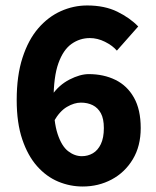

<svg xmlns="http://www.w3.org/2000/svg" viewBox="-20 -667 568 699"><path d="M281.1 12Q234.7 12 191.8 -5.9Q148.8 -23.9 115 -62Q81.2 -100.1 61 -159.8Q40.8 -219.5 40.8 -302.8Q40.8 -391.6 61.9 -456.7Q82.9 -521.8 119.1 -563.8Q155.4 -605.8 201.4 -626.4Q247.4 -647.1 297.5 -647.1Q361 -647.1 407.2 -624.4Q453.4 -601.7 483.2 -570.6L405.5 -482.7Q389.3 -501.4 362.1 -514.9Q335 -528.4 307.1 -528.4Q270.6 -528.4 240.4 -507.1Q210.2 -485.8 192.6 -436.7Q175 -387.5 175 -302.8Q175 -224 189.7 -179.4Q204.4 -134.8 228.1 -116.6Q251.7 -98.4 278.1 -98.4Q299.8 -98.4 318.1 -109Q336.3 -119.7 347.2 -142.5Q358.1 -165.4 358.1 -200.8Q358.1 -234.8 347.2 -254.8Q336.3 -274.7 317.5 -284.1Q298.7 -293.4 274.7 -293.4Q250.3 -293.4 223.8 -277.9Q197.3 -262.5 175.9 -224.9L169.3 -321Q194.5 -357.5 233 -377.4Q271.6 -397.2 303.1 -397.2Q357.4 -397.2 400.2 -376.2Q443 -355.3 467.6 -311.7Q492.3 -268.1 492.3 -200.8Q492.3 -134.8 463.4 -87Q434.6 -39.2 386.6 -13.6Q338.6 12 281.1 12Z"/></svg>

Font: SourceSans3VF
Style: Regular
Weight: 200
Designer: Paul D. Hunt
Foundry: Adobe
Version: Version 3.052;hotconv 1.1.0;makeotfexe 2.6.0